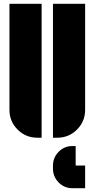

<svg xmlns="http://www.w3.org/2000/svg" viewBox="-20 -720 500 1015"><path d="M260 8V-700H430V-139Q430 -78 387 -35Q344 8 283 8ZM30 -139V-700H200V8H177Q116 8 73 -35Q30 -78 30 -139ZM260 156Q260 113 290 82.5Q320 52 363 52H380V155H430V275H363Q320 275 290 244.5Q260 214 260 171Z"/></svg>

Font: Promplate
Style: Bold
Weight: 400
Designer: Evgeny Tarasenko
Foundry: Evgeny Tarasenko
Version: Version 1.000